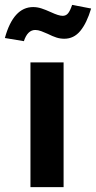

<svg xmlns="http://www.w3.org/2000/svg" viewBox="-66 -768 394 788"><path d="M195 -512H59V0H195ZM79 -645Q90 -645 103.5 -640Q117 -635 130 -629Q150 -619 165.5 -614Q181 -609 198 -609Q237 -609 263.5 -641Q290 -673 308 -733L230 -748Q222 -724 213.5 -713.5Q205 -703 191 -703Q175 -703 143 -718Q121 -728 104 -733.5Q87 -739 70 -739Q-11 -739 -46 -612L32 -599Q47 -645 79 -645Z"/></svg>

Font: Geom SemiBold
Style: Bold
Weight: 600
Version: Version 1.102